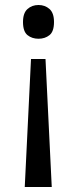

<svg xmlns="http://www.w3.org/2000/svg" viewBox="-20 -566 309 768"><path d="M196 -478Q196 -440 178 -425.5Q160 -411 134 -411Q108 -411 90 -425.5Q72 -440 72 -478Q72 -514 90 -530Q108 -546 134 -546Q160 -546 178 -530Q196 -514 196 -478ZM104 -330H162L187 182H79Z"/></svg>

Font: BC Sans
Style: Regular
Weight: 400
Designer: Monotype Design Team
Province of B.C.
Foundry: Monotype Imaging Inc.
Version: Version 2.000;GOOG;noto-source:20170915:90ef993387c0